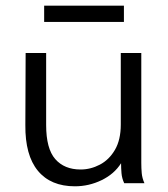

<svg xmlns="http://www.w3.org/2000/svg" viewBox="-20 -643 590 674"><path d="M243 11Q158 11 113 -43.5Q68 -98 69 -204L70 -457H142V-204Q142 -121 174 -84.5Q206 -48 263 -48Q298 -48 330.5 -65Q363 -82 383.5 -117Q404 -152 404 -206V-457H476V-71Q476 -53 477.5 -35.5Q479 -18 487 0H416Q408 -17 406.5 -35Q405 -53 405 -70Q381 -32 336.5 -10.5Q292 11 243 11ZM135 -566V-623H415V-566Z"/></svg>

Font: Inconsolata SemiExpanded
Style: Regular
Weight: 400
Width: 6
Monospace: yes
Designer: Raph Levien, Cyreal, Brenton Simpson
Foundry: Raph Levien, Cyreal, Google
Version: Version 3.000; ttfautohint (v1.8.2.53-6de2)